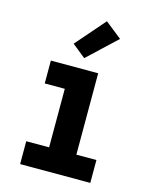

<svg xmlns="http://www.w3.org/2000/svg" viewBox="-116 -849 732 925"><g transform="rotate(15 250.0 -386.5)"><path d="M75 0V-114H189V-406H89V-520H325V-114H425V0ZM241 -573 174 -627 301 -773 384 -707Z"/></g></svg>

Font: Iosevka Heavy
Style: Regular
Weight: 900
Monospace: yes
Designer: Belleve Invis
Foundry: Belleve Invis
Version: Version 32.5.0; ttfautohint (v1.8.4)